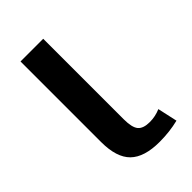

<svg xmlns="http://www.w3.org/2000/svg" viewBox="-220 -817 915 915"><g transform="rotate(-45 237.0 -360.0)"><path d="M297 10Q194 10 146.5 -36.5Q99 -83 99 -187V-730H252V-187Q252 -132 269.5 -111Q287 -90 331 -90Q368 -90 403 -105L425 -5Q364 10 297 10Z"/></g></svg>

Font: M PLUS 1p
Style: Bold
Weight: 700
Version: Version 1.062